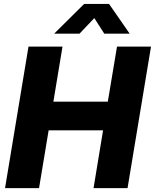

<svg xmlns="http://www.w3.org/2000/svg" viewBox="-20 -967 796 987"><path d="M5.9 0 126.5 -727.5H301.3L254.4 -444.3H534.2L581.5 -727.5H756.3L635.7 0H460.9L509.8 -296.9H230L180.7 0ZM388.7 -793.9H259.3V-794.9L412.6 -946.8H540.5L646 -794.9V-793.9H516.1L464.8 -874Z"/></svg>

Font: Inter 28pt ExtraBold
Style: Italic
Weight: 800
Italic angle: -9.3988°
Designer: Rasmus Andersson
Foundry: rsms
Version: Version 4.001;git-66647c0bb